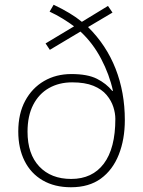

<svg xmlns="http://www.w3.org/2000/svg" viewBox="-20 -779 604 809"><path d="M206 -759Q242 -742 272 -724Q302 -706 325 -687L435 -754L454 -726L351 -665Q428 -589 467 -489.5Q506 -390 506 -273Q506 -192 480.5 -127.5Q455 -63 405 -26.5Q355 10 279 10Q210 10 160 -19Q110 -48 83.5 -101Q57 -154 57 -225Q57 -300 86 -354Q115 -408 165.5 -437.5Q216 -467 281 -467Q349 -467 388.5 -447Q428 -427 453 -396H456Q441 -465 406 -531.5Q371 -598 319 -646L190 -569L172 -596L292 -668Q271 -684 244 -700.5Q217 -717 189 -730ZM284 -432Q229 -432 186.5 -408Q144 -384 120 -337.5Q96 -291 96 -224Q96 -130 145.5 -77.5Q195 -25 280 -25Q369 -25 417.5 -89.5Q466 -154 466 -278Q466 -302 457.5 -328.5Q449 -355 429 -379Q409 -403 373.5 -417.5Q338 -432 284 -432Z"/></svg>

Font: Noto Sans Symbols ExtraLight
Style: Regular
Weight: 250
Version: Version 2.002